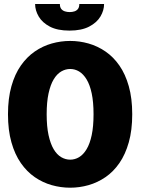

<svg xmlns="http://www.w3.org/2000/svg" viewBox="-20 -906 690 938"><path d="M323 11Q277 11 232.8 -1.5Q188.5 -14 150 -40.5Q111.5 -67 82 -109.2Q52.5 -151.5 35.8 -210.8Q19 -270 19 -348Q19 -425.5 35.8 -484.8Q52.5 -544 82 -586Q111.5 -628 150 -654.5Q188.5 -681 232.8 -693.5Q277 -706 323 -706Q368.5 -706 412.5 -693.5Q456.5 -681 495.2 -654.5Q534 -628 563.2 -586Q592.5 -544 609.2 -484.8Q626 -425.5 626 -348Q626 -270 609.2 -210.8Q592.5 -151.5 563.2 -109.2Q534 -67 495.2 -40.5Q456.5 -14 412.5 -1.5Q368.5 11 323 11ZM323 -126Q346 -126 366.5 -138.2Q387 -150.5 403 -177Q419 -203.5 428 -245.8Q437 -288 437 -348Q437 -407.5 428 -449.8Q419 -492 403 -518.2Q387 -544.5 366.5 -556.8Q346 -569 323 -569Q300 -569 279 -556.8Q258 -544.5 242.2 -518.2Q226.5 -492 217.2 -449.8Q208 -407.5 208 -348Q208 -288 217.2 -245.8Q226.5 -203.5 242.2 -177Q258 -150.5 279 -138.2Q300 -126 323 -126ZM319.5 -756.5Q260.5 -756.5 223.5 -776Q186.5 -795.5 169 -825.5Q151.5 -855.5 151.5 -886.5H272.5Q272.5 -871 279.2 -862.5Q286 -854 297 -850.5Q308 -847 320.5 -847Q333 -847 343.8 -850.5Q354.5 -854 361 -862.5Q367.5 -871 367.5 -886.5H488.5Q488.5 -855.5 470.8 -825.5Q453 -795.5 415.5 -776Q378 -756.5 319.5 -756.5Z"/></svg>

Font: Trispace Thin ExtraBold
Style: Regular
Weight: 800
Version: Version 1.210